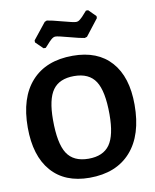

<svg xmlns="http://www.w3.org/2000/svg" viewBox="-96 -952 834 1034"><g transform="rotate(-10 321.5 -435.0)"><path d="M458 -880 497 -841V-830L427 -740L414 -736Q391 -739 332 -755Q273 -771 260 -771Q254 -771 248.5 -768.5Q243 -766 236 -760Q229 -754 225 -749.5Q221 -745 211.5 -734.5Q202 -724 198 -720H186L146 -759V-770L217 -859L229 -864Q252 -861 311 -845Q370 -829 383 -829Q389 -829 394.5 -831Q400 -833 407.5 -839.5Q415 -846 419 -850Q423 -854 432.5 -865Q442 -876 446 -880ZM333 -653Q469 -653 542.5 -570.5Q616 -488 616 -336Q616 -170 536 -80Q456 10 310 10Q175 10 101.5 -74.5Q28 -159 28 -314Q28 -477 107.5 -565Q187 -653 333 -653ZM321 -544Q241 -544 205 -494Q169 -444 169 -331Q169 -202 204.5 -147Q240 -92 322 -92Q402 -92 438 -142.5Q474 -193 474 -308Q474 -435 438.5 -489.5Q403 -544 321 -544Z"/></g></svg>

Font: Alegreya Sans
Style: Bold
Weight: 700
Designer: Juan Pablo del Peral
Foundry: Huerta Tipografica
Version: Version 2.007